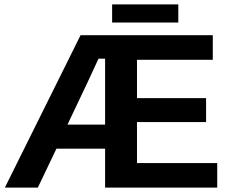

<svg xmlns="http://www.w3.org/2000/svg" viewBox="-20 -847 1040 867"><path d="M454.6 0V-175.8H234.9L150.9 0H2L343.8 -688H940.9V-577.1H598.6V-403.8H910.6V-295.9H598.6V-110.8H960.9V0ZM454.6 -582H424.8Q400.9 -527.8 284.7 -284.2H454.6ZM486.3 -827.1H785.2V-745.1H486.3Z"/></svg>

Font: Liberation Sans
Style: Bold
Weight: 700
Designer: Steve Matteson
Foundry: Ascender Corporation
Version: Version 2.1.5